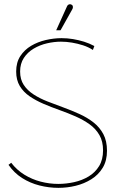

<svg xmlns="http://www.w3.org/2000/svg" viewBox="-20 -894 565 926"><path d="M328 -848Q331 -853 331.5 -857.5Q332 -862 330.5 -866Q329 -870 324 -872Q320 -874 316 -873.5Q312 -873 308.5 -870.5Q305 -868 303 -863L251 -748H272ZM428 -653 435 -672Q411 -685 385 -693Q359 -701 332 -705.5Q305 -710 277 -710Q240 -710 201 -701Q162 -692 130 -673Q98 -654 78 -623.5Q58 -593 58 -549Q58 -508 75.5 -479Q93 -450 123 -429.5Q153 -409 190.5 -393Q228 -377 267.5 -363Q307 -349 344.5 -332.5Q382 -316 412 -294.5Q442 -273 459.5 -242.5Q477 -212 477 -169Q477 -124 458 -93Q439 -62 407.5 -43Q376 -24 337.5 -15.5Q299 -7 261 -7Q218 -7 176 -18Q134 -29 97.5 -51.5Q61 -74 34 -109L21 -99Q48 -60 86.5 -35.5Q125 -11 170.5 0.5Q216 12 262 12Q304 12 345 2Q386 -8 420.5 -29.5Q455 -51 475.5 -85Q496 -119 496 -167Q496 -214 478.5 -247Q461 -280 431 -303.5Q401 -327 363.5 -344Q326 -361 286.5 -375.5Q247 -390 209.5 -404.5Q172 -419 142 -438.5Q112 -458 94.5 -484.5Q77 -511 77 -549Q77 -587 95 -614.5Q113 -642 142.5 -659.5Q172 -677 206.5 -685Q241 -693 274 -693Q300 -693 327 -688.5Q354 -684 380.5 -675.5Q407 -667 428 -653Z"/></svg>

Font: Advent Pro Thin
Style: Regular
Weight: 250
Version: Version 3.000